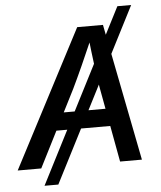

<svg xmlns="http://www.w3.org/2000/svg" viewBox="-81 -871 849 1015"><g transform="rotate(-5 343.5 -363.0)"><path d="M653.3 -819.3 187 92.8H113.8L580.1 -819.3ZM-20.5 0 358.9 -727.5H495.6L638.7 0H522.9L448.2 -404.8Q440.9 -449.7 431.6 -518.8Q422.4 -587.9 412.1 -681.6H434.6Q395.5 -591.3 364.5 -522.7Q333.5 -454.1 309.6 -404.8L104.5 0ZM151.4 -191.9 167 -284.7H544.9L529.8 -191.9Z"/></g></svg>

Font: Inter Medium
Style: Italic
Weight: 500
Italic angle: -9.3988°
Designer: Rasmus Andersson
Foundry: rsms
Version: Version 4.001;git-66647c0bb